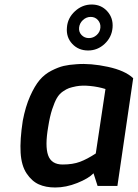

<svg xmlns="http://www.w3.org/2000/svg" viewBox="-20 -826 611 852"><path d="M277 -704Q280 -746 312.5 -776Q345 -806 387 -806Q429 -806 456 -776Q483 -746 479.5 -703.5Q476 -661 444.5 -631.5Q413 -602 371 -602Q328 -602 300.5 -631.5Q273 -661 277 -704ZM348 -737Q333 -723 331 -703.5Q329 -684 342 -670.5Q355 -657 374.5 -657Q394 -657 409 -670.5Q424 -684 425.5 -703.5Q427 -723 414.5 -737Q402 -751 382.5 -751Q363 -751 348 -737ZM81 -290Q93 -353 113.5 -399Q134 -445 156 -471Q178 -497 208.5 -512.5Q239 -528 263 -533.5Q287 -539 319 -541Q382 -546 458.5 -529.5Q535 -513 571 -479L501 -1H413L395 -57Q373 -34 323 -14Q273 6 225 6Q183 6 152 -8Q121 -22 98 -56.5Q75 -91 71.5 -148Q68 -205 81 -290ZM194 -264Q179 -178 193.5 -137Q208 -96 258 -96Q303 -96 335 -108Q367 -120 405 -145L448 -431Q416 -441 380 -444.5Q344 -448 318 -443Q298 -439 286.5 -435Q275 -431 259 -420Q243 -409 232.5 -391Q222 -373 211.5 -341Q201 -309 194 -264Z"/></svg>

Font: Exo
Style: DemiBoldItalic
Weight: 600
Designer: Natanael Gama
Version: Version 1